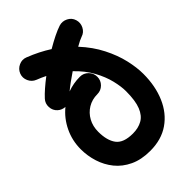

<svg xmlns="http://www.w3.org/2000/svg" viewBox="-238 -857 1013 1013"><g transform="rotate(-45 268.5 -350.0)"><path d="M266.6 57.1Q200.7 57.1 152.6 34.4Q104.5 11.7 73.7 -26.4Q43 -64.5 28.1 -111.8Q13.2 -159.2 13.2 -208.5Q13.2 -272.9 40.3 -329.3Q67.4 -385.7 114.3 -423.8Q90.3 -424.8 72.8 -440.4Q53.2 -458 51.8 -485.1Q50.3 -512.2 68.4 -531.7Q84 -548.8 107.2 -569.1Q130.4 -589.4 158.2 -610.4Q133.8 -622.6 107.4 -632.8Q82.5 -642.6 71.5 -667.2Q60.5 -691.9 69.8 -716.3Q79.6 -741.2 104.2 -752.4Q128.9 -763.7 153.3 -753.9Q188.5 -740.2 219.7 -724.4Q251 -708.5 278.3 -690.9Q311.5 -710.4 342 -725.6Q372.6 -740.7 396.5 -748.5Q421.9 -756.3 446 -744.1Q470.2 -731.9 478 -706.5Q485.8 -681.2 473.6 -657Q461.4 -632.8 436 -625Q420.4 -620.1 386.2 -600.6Q439 -543.5 470.2 -481.9Q501.5 -420.4 514.9 -362.1Q528.3 -303.7 528.3 -256.3Q528.3 -166 497.8 -95Q467.3 -23.9 408.9 16.6Q350.6 57.1 266.6 57.1ZM143.6 -208.5Q143.6 -143.6 170.2 -107.9Q196.8 -72.3 266.6 -72.3Q307.1 -72.3 336.9 -88.9Q366.7 -105.5 382.8 -145.5Q398.9 -185.5 398.9 -256.3Q398.9 -291.5 387.7 -337.9Q376.5 -384.3 349.4 -434.1Q322.3 -483.9 274.4 -529.8Q249 -512.7 226.3 -496.1Q203.6 -479.5 187.5 -465.8Q231.9 -482.4 280.8 -482.4Q307.6 -482.4 326.7 -463.1Q345.7 -443.8 345.7 -417Q345.7 -390.1 326.7 -371.1Q307.6 -352.1 280.8 -352.1Q241.2 -352.1 210.2 -333.3Q179.2 -314.5 161.4 -282Q143.6 -249.5 143.6 -208.5Z"/></g></svg>

Font: Mikhak-FD Bold
Style: Regular
Weight: 700
Designer: Amin Abedi
Version: Version 3.3